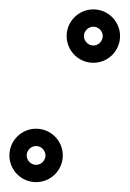

<svg xmlns="http://www.w3.org/2000/svg" viewBox="-44 -332 270 399"><path d="M29.5 -28.4C30 -28.5 30.5 -28.5 31 -28.5C30.5 -28.5 32.1 -28.6 34 -28.3C36.1 -27.9 38.1 -27.3 39.9 -26.3C45.9 -23.2 49.9 -17.2 50.4 -10.5C50.5 -10 50.5 -9.5 50.5 -9C50.5 -8.5 50.5 -8 50.4 -7.5C49.9 -0.8 45.9 5.2 39.9 8.3C38.1 9.3 36.1 9.9 34 10.3C32.1 10.6 30.5 10.5 31 10.5C30.5 10.5 30 10.5 29.5 10.4C22.8 9.9 16.8 5.9 13.7 -0.1C12.7 -1.9 12.1 -3.9 11.7 -6C11.4 -7.9 11.5 -9.5 11.5 -9C11.5 -8.5 11.4 -10.1 11.7 -12C12.1 -14.1 12.7 -16.1 13.7 -17.9C16.8 -23.9 22.8 -27.9 29.5 -28.4ZM-24.5 -9C-24.5 21.6 0.4 46.5 31 46.5C61.6 46.5 86.5 21.6 86.5 -9C86.5 -39.6 61.6 -64.5 31 -64.5C0.4 -64.5 -24.5 -39.6 -24.5 -9ZM148.5 -276.4C149 -276.5 149.5 -276.5 150 -276.5C150.5 -276.5 151 -276.5 151.5 -276.4C158.2 -275.9 164.2 -271.9 167.3 -265.9C168.3 -264.1 168.9 -262.1 169.3 -260C169.6 -258.1 169.5 -256.5 169.5 -257C169.5 -256.5 169.5 -256 169.4 -255.5C168.9 -248.8 164.9 -242.8 158.9 -239.7C157.1 -238.7 155.1 -238.1 153 -237.7C151.1 -237.4 149.5 -237.5 150 -237.5C150.5 -237.5 148.9 -237.4 147 -237.7C144.9 -238.1 142.9 -238.7 141.1 -239.7C135.1 -242.8 131.1 -248.8 130.6 -255.5C130.5 -256 130.5 -256.5 130.5 -257C130.5 -256.5 130.4 -258.1 130.7 -260C131.1 -262.1 131.7 -264.1 132.7 -265.9C135.8 -271.9 141.8 -275.9 148.5 -276.4ZM94.5 -257C94.5 -226.4 119.4 -201.5 150 -201.5C180.6 -201.5 205.5 -226.4 205.5 -257C205.5 -287.6 180.6 -312.5 150 -312.5C119.4 -312.5 94.5 -287.6 94.5 -257Z"/></svg>

Font: FRB American Cursive Extrabold
Style: Bold Italic
Weight: 800
Italic angle: -25°
Version: Version 2.0;Modular Font Editor K font №1